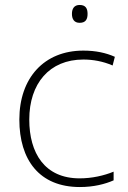

<svg xmlns="http://www.w3.org/2000/svg" viewBox="-20 -744 514 774"><path d="M301 -724C279 -724 270 -709 270 -688C270 -667 279 -652 301 -652C326 -652 333 -667 333 -688C333 -709 326 -724 301 -724ZM302 10C358 10 404 -2 438 -17V-52C399 -36 351 -25 301 -25C160 -25 98 -127 98 -262C98 -407 179 -504 316 -504C354 -504 395 -497 434 -480L443 -515C407 -531 366 -540 316 -540C158 -540 58 -430 58 -262C58 -100 138 10 302 10Z"/></svg>

Font: Noto Sans Meetei Mayek ExtraLight
Style: Regular
Weight: 200
Designer: Monotype Design Team and Neelakash Kshetrimayum
Foundry: Monotype Imaging Inc.
Version: Version 2.002